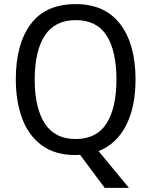

<svg xmlns="http://www.w3.org/2000/svg" viewBox="-20 -745 736 935"><path d="M640 -358Q640 -225 594 -134.5Q548 -44 460 -9L608 170H490L370 9Q365 9 358.5 9.5Q352 10 347 10Q247 10 182.5 -38Q118 -86 87.5 -169.5Q57 -253 57 -359Q57 -530 129.5 -627.5Q202 -725 349 -725Q491 -725 565.5 -627.5Q640 -530 640 -358ZM149 -358Q149 -220 198 -144Q247 -68 348 -68Q450 -68 498.5 -143.5Q547 -219 547 -358Q547 -497 499 -572Q451 -647 349 -647Q247 -647 198 -571.5Q149 -496 149 -358Z"/></svg>

Font: Noto Sans Gurmukhi SemiCondensed
Style: Regular
Weight: 400
Width: 4
Designer: Jelle Bosma - Monotype Design Team
Foundry: Monotype Imaging Inc.
Version: Version 2.004; ttfautohint (v1.8.4.7-5d5b)